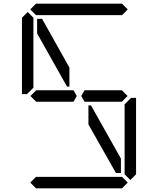

<svg xmlns="http://www.w3.org/2000/svg" viewBox="-20 -1020 856 1040"><path d="M378 -531 396 -500 378 -469H377H356H355H245H181H176L145 -500L176 -531H181H228H355H356H377ZM181 -839V-918H208L356 -654V-551H343ZM99 -924 130 -955 161 -924V-918V-875V-545L126 -510H99ZM144 -969 175 -1000H641L672 -969L641 -938H620H439H377H196H175ZM658 -513 671 -500 640 -469H638H635H461H459H439H438L420 -500L438 -531H461H584H640ZM672 -31 641 0H175L144 -31L175 -62H196H377H439H620H641ZM635 -161V-83H608L459 -346V-449H473ZM717 -76 686 -45 655 -76V-83V-125V-455L690 -490H717Z"/></svg>

Font: DSEG14 Classic
Style: Light
Weight: 300
Designer: Keshikan(Twitter:@keshinomi_88pro)
Version: Version 0.46